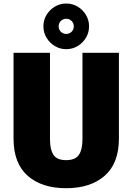

<svg xmlns="http://www.w3.org/2000/svg" viewBox="-20 -1030 734 1064"><path d="M639 -262.5Q639 -125 560.2 -56Q481.5 13 346.5 13Q211.5 13 133.2 -56Q55 -125 55 -262.5V-737.5H257V-257.5Q257 -201.5 276.2 -172Q295.5 -142.5 346.5 -142.5Q397.5 -142.5 417.2 -172Q437 -201.5 437 -257.5V-737.5H639ZM347 -757.5Q312.5 -757.5 283.8 -774.8Q255 -792 237.8 -820.8Q220.5 -849.5 220.5 -884Q220.5 -919 237.8 -947.5Q255 -976 283.8 -993.2Q312.5 -1010.5 347 -1010.5Q382 -1010.5 410.5 -993.2Q439 -976 456.2 -947.5Q473.5 -919 473.5 -884Q473.5 -849.5 456.2 -820.8Q439 -792 410.5 -774.8Q382 -757.5 347 -757.5ZM347 -842Q364.5 -842 376.8 -854.2Q389 -866.5 389 -884Q389 -901.5 376.8 -913.8Q364.5 -926 347 -926Q329.5 -926 317.2 -913.8Q305 -901.5 305 -884Q305 -866.5 317.2 -854.2Q329.5 -842 347 -842Z"/></svg>

Font: Epilogue Black
Style: Regular
Weight: 900
Designer: Tyler Finck
Foundry: Etcetera Type Co
Version: Version 2.111; ttfautohint (v1.8.3)